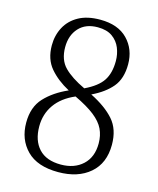

<svg xmlns="http://www.w3.org/2000/svg" viewBox="-111 -802 734 891"><g transform="rotate(15 256.5 -357.0)"><path d="M253 10Q153 10 102 -41.5Q51 -93 51 -174Q51 -249 93 -294Q135 -339 203 -369Q145 -400 109 -442.5Q73 -485 73 -551Q73 -599 94 -638.5Q115 -678 156.5 -701Q198 -724 260 -724Q346 -724 392 -676.5Q438 -629 438 -557Q438 -488 404 -447.5Q370 -407 309 -378Q383 -341 422.5 -296Q462 -251 462 -177Q462 -88 405 -39Q348 10 253 10ZM270 -397Q331 -426 355 -462.5Q379 -499 379 -557Q379 -590 367 -619.5Q355 -649 328.5 -668Q302 -687 258 -687Q200 -687 167.5 -651.5Q135 -616 135 -559Q135 -498 169.5 -463Q204 -428 270 -397ZM256 -27Q321 -27 361 -64Q401 -101 401 -167Q401 -205 386.5 -235.5Q372 -266 337 -293.5Q302 -321 241 -350Q178 -323 146 -277.5Q114 -232 114 -173Q114 -105 150 -66Q186 -27 256 -27Z"/></g></svg>

Font: Noto Serif Ethiopic SemiCondensed Light
Style: Regular
Weight: 300
Width: 4
Designer: Monotype Design Team
Foundry: Monotype Imaging Inc.
Version: Version 2.102; ttfautohint (v1.8.4.7-5d5b)